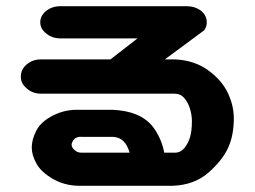

<svg xmlns="http://www.w3.org/2000/svg" viewBox="-20 -598 820 617"><path d="M109.4 -526.4Q109.4 -547.9 128.4 -563Q147.5 -578.1 174.8 -578.1H579.1Q606.4 -578.1 626 -563.5Q644.5 -547.9 644.5 -526.4Q644.5 -512.7 636.7 -501L509.8 -407.2H542Q604.5 -404.3 648.4 -372.6Q692.4 -340.8 711.9 -299.8Q731.4 -258.8 731.4 -217.8Q731.4 -162.1 712.4 -121.6Q693.4 -81.1 648.9 -42.5Q604.5 -3.9 536.1 -1H231.4Q186.5 -2 149.4 -23.4Q112.3 -44.9 97.2 -72.3Q82 -99.6 82 -124Q82 -149.4 96.7 -178.2Q111.3 -207 150.9 -227.1Q190.4 -247.1 236.3 -245.1H342.8Q430.7 -241.2 470.7 -191.4Q499 -154.3 507.8 -107.4H542Q560.5 -107.4 572.8 -122.6Q585 -137.7 590.8 -157.7Q596.7 -177.7 596.7 -209Q596.7 -227.5 590.8 -247.6Q585 -267.6 572.8 -282.2Q560.5 -296.9 542 -296.9H112.3Q85 -296.9 66.4 -313.5Q46.9 -329.1 46.9 -351.6Q46.9 -375 65.9 -391.1Q85 -407.2 112.3 -407.2H335L421.9 -474.6H174.8Q147.5 -474.6 128.9 -490.2Q109.4 -504.9 109.4 -526.4ZM343.8 -158.2H242.2Q231.4 -159.2 224.1 -154.8Q216.8 -150.4 213.4 -143.6Q210 -136.7 210 -133.8Q210 -127.9 213.4 -122.6Q216.8 -117.2 224.1 -112.3Q231.4 -107.4 242.2 -107.4H396.5Q382.8 -156.2 343.8 -158.2Z"/></svg>

Font: Nico Moji
Style: Regular
Weight: 400
Version: Version 1.02